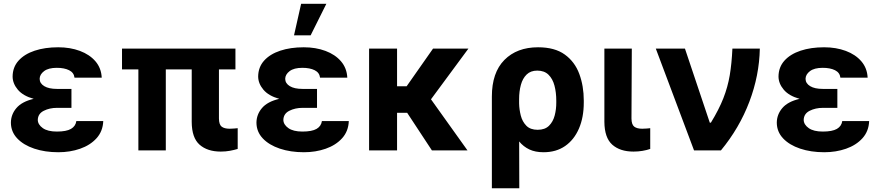

<svg xmlns="http://www.w3.org/2000/svg" viewBox="-20 -806 4715 1029"><path d="M362.9 -285.9V-228H285.5Q245.7 -228 214.5 -212.2Q183.2 -196.4 182.5 -163Q183.2 -138.1 209.3 -119.5Q235.4 -100.9 284.8 -100.9Q335.6 -100.9 360.4 -115.2Q385.3 -129.6 389.2 -157.3H533.4Q531.2 -102.3 497.3 -65Q463.4 -27.7 409.4 -8.9Q355.5 9.9 292.6 9.9Q221.2 9.9 163.5 -9.4Q105.8 -28.8 72.3 -64.3Q38.7 -99.8 38.4 -148.4Q38.7 -192.5 68 -226.9Q97.3 -261.4 160.5 -276.3Q103.3 -292.3 75.6 -325.3Q47.9 -358.3 47.6 -395.6Q47.9 -446 79.4 -481Q110.8 -516 165.8 -534.3Q220.9 -552.6 291.9 -552.6Q356.2 -552.6 408.2 -533.2Q460.2 -513.8 491.5 -477.5Q522.7 -441.1 525.2 -389.9H379.3Q376.1 -416.9 350.3 -429.7Q324.6 -442.5 284.4 -442.5Q239.3 -442.5 216.1 -424.7Q192.8 -407 192.5 -383.5Q192.8 -359 217.2 -344.3Q241.5 -329.5 285.5 -329.5H362.9Z M1241.8 -545.5V-433.9H1153.4V-170.8Q1153.8 -138.1 1168.1 -127.1Q1182.5 -116.1 1211.3 -116.1Q1223.7 -116.1 1234.7 -117.2Q1245.7 -118.3 1253.9 -119V-7.8Q1235.1 -2.1 1212.4 2.1Q1189.6 6.4 1163.4 6.4Q1091.6 6.4 1049.7 -30.5Q1007.8 -67.5 1007.5 -152.7V-433.9H868.6V0H721.6V-433.9H633.9V-545.5Z M1679 -285.9V-228H1601.6Q1561.8 -228 1530.5 -212.2Q1499.3 -196.4 1498.6 -163Q1499.3 -138.1 1525.4 -119.5Q1551.5 -100.9 1600.9 -100.9Q1651.6 -100.9 1676.5 -115.2Q1701.3 -129.6 1705.3 -157.3H1849.4Q1847.3 -102.3 1813.4 -65Q1779.5 -27.7 1725.5 -8.9Q1671.5 9.9 1608.7 9.9Q1537.3 9.9 1479.6 -9.4Q1421.9 -28.8 1388.3 -64.3Q1354.8 -99.8 1354.4 -148.4Q1354.8 -192.5 1384.1 -226.9Q1413.4 -261.4 1476.6 -276.3Q1419.4 -292.3 1391.7 -325.3Q1364 -358.3 1363.6 -395.6Q1364 -446 1395.4 -481Q1426.8 -516 1481.9 -534.3Q1536.9 -552.6 1608 -552.6Q1672.2 -552.6 1724.3 -533.2Q1776.3 -513.8 1807.5 -477.5Q1838.8 -441.1 1841.3 -389.9H1695.3Q1692.1 -416.9 1666.4 -429.7Q1640.6 -442.5 1600.5 -442.5Q1555.4 -442.5 1532.1 -424.7Q1508.9 -407 1508.5 -383.5Q1508.9 -359 1533.2 -344.3Q1557.5 -329.5 1601.6 -329.5H1679ZM1555.8 -616.8 1593.8 -785.5H1729L1644.9 -616.8Z M2108 -545.5V-343.8H2159.4L2300.8 -545.5H2490.4L2289.8 -273.8L2485.4 0H2294.7L2162.3 -201.3H2108V0H1958.1V-545.5Z M2616.1 203.1V-288.4Q2616.1 -416.9 2683.2 -484.7Q2750.4 -552.6 2863.6 -552.6Q2953.1 -552.6 3006.9 -513.7Q3060.7 -474.8 3084.7 -409.8Q3108.7 -344.8 3108.7 -267V-257.1Q3108.7 -176.8 3082.7 -116.8Q3056.8 -56.8 3008.7 -23.4Q2960.6 9.9 2893.1 9.9Q2848.7 9.9 2816.9 -5.1Q2785.2 -20.2 2762.4 -47.9L2763.1 203.1ZM2762.1 -251.8Q2762.8 -219.1 2771.1 -186.6Q2779.5 -154.1 2800.8 -132.3Q2822.1 -110.4 2861.5 -110.4Q2900.6 -110.4 2922.4 -132.1Q2944.2 -153.8 2952.9 -187.5Q2961.6 -221.2 2961.3 -257.1V-267Q2961.3 -310.4 2951.7 -346.9Q2942.1 -383.5 2919.7 -405.5Q2897.4 -427.6 2859.4 -427.6Q2823.9 -427.6 2802.4 -406.6Q2780.9 -385.7 2771.5 -350.9Q2762.1 -316.1 2762.1 -274.5Z M3219.1 -545.5H3366.1L3364.3 -170.8Q3364.7 -138.1 3379.3 -127.1Q3393.8 -116.1 3421.9 -116.1Q3436.1 -116.1 3446.4 -117.2Q3456.7 -118.3 3464.8 -119V-7.8Q3446.4 -1.4 3423.3 2.5Q3400.2 6.4 3375 6.4Q3303.3 6.4 3261.5 -30.5Q3219.8 -67.5 3219.1 -152.7Z M3699.6 0 3494.7 -545.5H3650.9L3784.1 -148.4H3789.8Q3833.1 -219.1 3856.7 -279.3Q3880.3 -339.5 3891 -402.7Q3901.6 -465.9 3905.2 -545.5H4052.2Q4049.4 -401.3 3996.1 -260.7Q3942.8 -120 3843.8 0Z M4467.7 -285.9V-228H4390.3Q4350.5 -228 4319.2 -212.2Q4288 -196.4 4287.3 -163Q4288 -138.1 4314.1 -119.5Q4340.2 -100.9 4389.6 -100.9Q4440.3 -100.9 4465.2 -115.2Q4490.1 -129.6 4494 -157.3H4638.1Q4636 -102.3 4602.1 -65Q4568.2 -27.7 4514.2 -8.9Q4460.2 9.9 4397.4 9.9Q4326 9.9 4268.3 -9.4Q4210.6 -28.8 4177 -64.3Q4143.5 -99.8 4143.1 -148.4Q4143.5 -192.5 4172.8 -226.9Q4202.1 -261.4 4265.3 -276.3Q4208.1 -292.3 4180.4 -325.3Q4152.7 -358.3 4152.3 -395.6Q4152.7 -446 4184.1 -481Q4215.6 -516 4270.6 -534.3Q4325.6 -552.6 4396.7 -552.6Q4460.9 -552.6 4513 -533.2Q4565 -513.8 4596.2 -477.5Q4627.5 -441.1 4630 -389.9H4484Q4480.8 -416.9 4455.1 -429.7Q4429.3 -442.5 4389.2 -442.5Q4344.1 -442.5 4320.8 -424.7Q4297.6 -407 4297.2 -383.5Q4297.6 -359 4321.9 -344.3Q4346.2 -329.5 4390.3 -329.5H4467.7Z"/></svg>

Font: Inter Zeller
Style: Bold
Weight: 700
Designer: Rasmus Andersson; Joe Bland
Foundry: zeller
Version: Version 3.015;git-dec3a8cb1